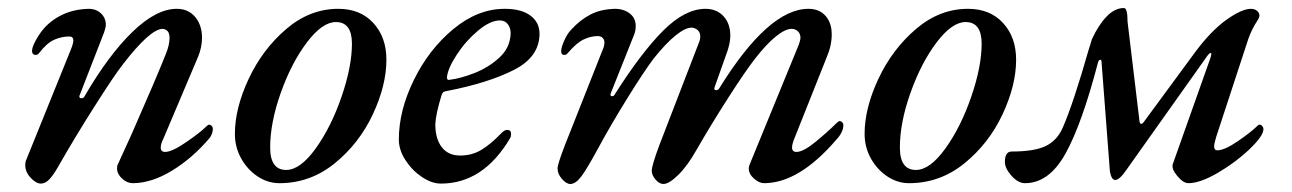

<svg xmlns="http://www.w3.org/2000/svg" viewBox="-20 -443 3223 479"><path d="M43 -31Q43 -39 45 -43L155 -315Q163 -334 163 -342Q163 -352 153 -352Q134 -352 115.5 -344Q97 -336 77 -310Q74 -306 69 -306Q61 -306 60 -314Q59 -323 68 -340Q77 -357 87 -369Q106 -392 135 -406Q164 -420 201 -421Q220 -421 232 -409.5Q244 -398 244 -381Q244 -375 240 -363L179 -206Q178 -205 178 -202Q178 -198 183 -198Q189 -198 191 -203Q251 -306 310.5 -363.5Q370 -421 421 -421Q450 -421 467 -400.5Q484 -380 484 -349Q484 -325 474 -301L388 -98Q381 -84 381 -75Q381 -64 392 -64Q409 -64 444 -88Q479 -112 493 -126Q499 -132 502 -132Q505 -132 508 -129Q511 -126 511 -122Q511 -111 504 -100Q461 -49 409.5 -17.5Q358 14 311 14Q297 14 284.5 2.5Q272 -9 272 -23Q272 -30 274 -33L310 -112Q372 -253 394 -309Q403 -331 403 -349Q403 -369 386 -371Q355 -371 287 -283Q265 -255 215.5 -177Q166 -99 125 -27Q113 -6 103 4.5Q93 15 82 15Q70 15 56.5 0.5Q43 -14 43 -31Z M566 -109Q566 -173 600.5 -246.5Q635 -320 694 -370.5Q753 -421 824 -421Q879 -421 911.5 -385.5Q944 -350 944 -294Q944 -230 910 -157.5Q876 -85 815 -35.5Q754 14 677 14Q648 14 622.5 -3Q597 -20 581.5 -48Q566 -76 566 -109ZM858 -334Q858 -388 818 -388Q784 -388 745.5 -337Q707 -286 680.5 -211.5Q654 -137 654 -75Q654 -19 694 -19Q729 -19 767.5 -72.5Q806 -126 832 -201.5Q858 -277 858 -334Z M975 -95Q975 -167 1012.5 -243.5Q1050 -320 1111 -370.5Q1172 -421 1239 -421Q1281 -421 1303.5 -404Q1326 -387 1326 -359Q1326 -301 1262 -268.5Q1198 -236 1095 -216Q1089 -215 1086.5 -213.5Q1084 -212 1082 -207Q1067 -158 1066 -133Q1066 -97 1082 -76Q1098 -55 1128 -55Q1158 -55 1181.5 -69.5Q1205 -84 1228 -108Q1238 -119 1245 -119Q1255 -119 1255 -109Q1255 -102 1253 -99Q1186 15 1080 15Q1057 15 1032.5 -1.5Q1008 -18 991.5 -43.5Q975 -69 975 -95ZM1254 -360Q1254 -373 1247 -382.5Q1240 -392 1227 -392Q1203 -392 1172.5 -366.5Q1142 -341 1119.5 -306.5Q1097 -272 1095 -250Q1095 -242 1102 -244Q1128 -247 1163 -260.5Q1198 -274 1225.5 -299Q1253 -324 1254 -360Z M1371 -23Q1371 -33 1389 -80L1486 -325Q1488 -333 1488 -336Q1488 -344 1483.5 -348.5Q1479 -353 1471 -353Q1454 -353 1436 -344.5Q1418 -336 1396 -310Q1393 -306 1388 -306Q1380 -306 1380 -315Q1380 -325 1388 -342.5Q1396 -360 1405 -369Q1427 -393 1452.5 -406.5Q1478 -420 1514 -421Q1536 -421 1551 -409.5Q1566 -398 1566 -378Q1566 -365 1561 -354L1504 -211L1503 -207Q1503 -203 1507 -203Q1512 -203 1514 -208Q1580 -312 1634.5 -366.5Q1689 -421 1740 -421Q1768 -421 1785 -402.5Q1802 -384 1802 -354Q1802 -333 1791 -305L1763 -226L1762 -222Q1762 -218 1767 -218Q1771 -218 1774 -222Q1897 -421 1997 -421Q2024 -421 2039.5 -403.5Q2055 -386 2055 -357Q2055 -329 2042 -299L1962 -98Q1956 -83 1956 -75Q1956 -64 1967 -64Q1984 -64 2014.5 -89Q2045 -114 2066 -135Q2072 -141 2075 -141Q2078 -141 2081 -138Q2084 -135 2084 -131Q2084 -113 2066 -94Q1973 14 1886 14Q1874 14 1861 2.5Q1848 -9 1848 -23Q1848 -26 1850 -32L1973 -332Q1977 -344 1977 -348Q1977 -359 1970.5 -365Q1964 -371 1955 -371Q1939 -371 1915.5 -352Q1892 -333 1864 -297Q1839 -265 1795.5 -197Q1752 -129 1717 -68Q1695 -29 1672 -6.5Q1649 16 1635 16Q1625 16 1615.5 5Q1606 -6 1606 -17Q1606 -30 1625 -81L1723 -335Q1727 -344 1727 -352Q1727 -362 1721 -367.5Q1715 -373 1707 -374Q1691 -375 1666 -355Q1641 -335 1610 -296Q1586 -264 1544.5 -197Q1503 -130 1470 -69Q1444 -21 1430 -2.5Q1416 16 1403 16Q1393 16 1382 3.5Q1371 -9 1371 -23Z M2137 -109Q2137 -173 2171.5 -246.5Q2206 -320 2265 -370.5Q2324 -421 2395 -421Q2450 -421 2482.5 -385.5Q2515 -350 2515 -294Q2515 -230 2481 -157.5Q2447 -85 2386 -35.5Q2325 14 2248 14Q2219 14 2193.5 -3Q2168 -20 2152.5 -48Q2137 -76 2137 -109ZM2429 -334Q2429 -388 2389 -388Q2355 -388 2316.5 -337Q2278 -286 2251.5 -211.5Q2225 -137 2225 -75Q2225 -19 2265 -19Q2300 -19 2338.5 -72.5Q2377 -126 2403 -201.5Q2429 -277 2429 -334Z M2487 -39Q2487 -65 2504 -65Q2561 -65 2589.5 -79Q2618 -93 2632 -126Q2658 -186 2696 -319Q2698 -325 2700 -331.5Q2702 -338 2704 -345Q2720 -380 2740.5 -401.5Q2761 -423 2784 -423Q2793 -423 2793 -389L2823 -139Q2824 -134 2827 -134Q2830 -134 2833 -138L2961 -312Q3001 -366 3039.5 -393.5Q3078 -421 3101 -421Q3110 -421 3116 -416Q3122 -411 3122 -404Q3122 -400 3119 -395Q3102 -369 3094 -345L3014 -101Q3009 -84 3009 -78Q3009 -68 3017 -68Q3035 -68 3068.5 -91Q3102 -114 3118 -130Q3120 -132 3122 -132Q3126 -132 3129 -128.5Q3132 -125 3132 -121Q3132 -104 3097.5 -71Q3063 -38 3018.5 -12Q2974 14 2945 14Q2932 14 2917 -4Q2902 -22 2906 -34L3000 -299L3002 -307Q3002 -311 3000 -311Q2998 -311 2993 -305L2790 -19Q2773 6 2762 6Q2753 6 2749 -15L2728 -290Q2728 -292 2727 -293Q2726 -294 2725 -294Q2721 -294 2719 -286Q2679 -133 2638 -59.5Q2597 14 2537 14Q2520 14 2503.5 -4.5Q2487 -23 2487 -39Z"/></svg>

Font: EB Garamond Medium
Style: Italic
Weight: 500
Italic angle: -17.2°
Designer: Georg Duffner and Octavio Pardo
Foundry: Georg Duffner
Version: Version 1.000